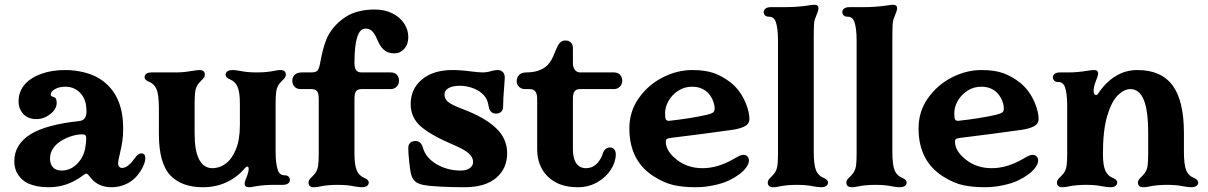

<svg xmlns="http://www.w3.org/2000/svg" viewBox="-20 -776 5070 806"><path d="M98 -6Q74 -17 57 -41Q40 -65 40 -99Q40 -170 109 -213Q175 -253 313 -268Q343 -271 343 -308Q343 -320 341 -336Q335 -370 311.5 -391Q288 -412 254 -412Q229 -412 211 -402Q193 -392 193 -379Q193 -375 195.5 -373Q198 -371 204 -369Q212 -367 215 -361Q218 -355 218 -344Q218 -318 191 -297Q164 -276 133 -276Q98 -276 78 -297.5Q58 -319 58 -350Q58 -394 87 -425Q111 -451 154.5 -466.5Q198 -482 254 -482Q293 -482 332 -472.5Q371 -463 399 -445Q497 -383 497 -237Q497 -206 493.5 -182.5Q490 -159 483 -130Q476 -102 476 -91Q476 -81 480.5 -76Q485 -71 493 -71Q509 -71 527 -89Q533 -95 540 -104.5Q547 -114 552 -120Q562 -132 573 -132Q590 -132 590 -113Q590 -94 577 -70Q564 -46 547 -29Q530 -12 504 -1Q478 10 448 10Q421 10 399.5 0.5Q378 -9 364 -26Q360 -30 356 -35.5Q352 -41 348.5 -44Q345 -47 342 -47Q338 -47 329 -40Q297 -16 261.5 -3Q226 10 183 10Q134 10 98 -6ZM238 -60Q287 -60 319 -107Q332 -126 337 -150.5Q342 -175 342 -195Q342 -204 338.5 -208Q335 -212 325 -212Q299 -212 270 -201Q241 -190 222 -174Q190 -147 190 -110Q190 -87 202.5 -73.5Q215 -60 238 -60Z M647 -214V-322Q647 -379 637 -402Q627 -424 607 -432Q587 -440 587 -452Q587 -461 594.5 -466.5Q602 -472 617 -472H718Q750 -472 784 -478Q810 -482 817 -482Q840 -482 840 -462Q840 -456 836 -450Q832 -444 826 -439Q816 -429 811 -422Q802 -409 799.5 -391.5Q797 -374 797 -342V-214Q797 -143 816 -106.5Q835 -70 872 -70Q902 -70 928 -89.5Q954 -109 970.5 -149.5Q987 -190 987 -251V-342Q987 -389 977 -412Q967 -434 947 -442Q927 -450 927 -462Q927 -471 934.5 -476.5Q942 -482 957 -482Q968 -482 990 -478Q1018 -472 1058 -472Q1100 -472 1133 -479Q1145 -482 1157 -482Q1180 -482 1180 -462Q1180 -456 1176 -450Q1172 -444 1166 -439Q1156 -429 1151 -422Q1142 -409 1139.5 -391.5Q1137 -374 1137 -342V-140Q1137 -87 1147 -60Q1151 -50 1158 -45Q1165 -40 1177 -40Q1186 -40 1191.5 -34.5Q1197 -29 1197 -20Q1197 -12 1189.5 -6Q1182 0 1167 0H1129Q1085 0 1048 7Q1035 10 1024 10Q1007 10 1007 -5Q1007 -14 1018 -40Q1024 -58 1024 -66Q1024 -77 1018 -77Q1015 -77 1008 -70Q976 -32 931 -11Q886 10 832 10Q742 10 694.5 -40.5Q647 -91 647 -214Z M1275 -10Q1275 -16 1279 -22Q1283 -28 1289 -33Q1299 -43 1304 -50Q1313 -63 1315.5 -80.5Q1318 -98 1318 -130V-363Q1318 -384 1311 -393Q1304 -402 1287 -402H1242Q1226 -402 1216.5 -412Q1207 -422 1207 -437Q1207 -453 1217.5 -462.5Q1228 -472 1247 -472H1287Q1307 -472 1313.5 -480.5Q1320 -489 1324 -512Q1335 -573 1350 -610Q1360 -636 1381 -661Q1402 -686 1431 -705Q1479 -736 1554 -736Q1595 -736 1627 -720Q1659 -704 1676.5 -677.5Q1694 -651 1694 -620Q1694 -590 1677 -571Q1660 -552 1636 -552Q1609 -552 1592.5 -566Q1576 -580 1564 -609Q1553 -635 1542 -645.5Q1531 -656 1514 -656Q1468 -656 1468 -512Q1468 -491 1475 -481.5Q1482 -472 1498 -472H1620Q1637 -472 1646 -462Q1655 -452 1655 -437Q1655 -422 1645 -412Q1635 -402 1620 -402H1498Q1481 -402 1474.5 -393Q1468 -384 1468 -362V-130Q1468 -83 1478 -60Q1488 -38 1508 -30Q1528 -22 1528 -10Q1528 -1 1520.5 4.5Q1513 10 1498 10Q1487 10 1465 6Q1437 0 1397 0Q1355 0 1322 7Q1310 10 1298 10Q1275 10 1275 -10Z M1756 0Q1732 -5 1721 -16Q1709 -28 1704 -51Q1701 -67 1697.5 -100Q1694 -133 1694 -154Q1694 -169 1702 -176.5Q1710 -184 1724 -184Q1748 -184 1756 -154Q1761 -136 1774.5 -119Q1788 -102 1809 -89Q1856 -60 1914 -60Q1938 -60 1952 -70Q1966 -80 1966 -96Q1966 -115 1949 -131Q1932 -147 1888 -166Q1793 -206 1748.5 -243.5Q1704 -281 1704 -339Q1704 -403 1751.5 -442.5Q1799 -482 1879 -482Q1915 -482 1959 -476Q1991 -472 2005 -472Q2025 -472 2043 -478Q2059 -482 2068 -482Q2085 -482 2093 -471Q2099 -464 2099 -449Q2099 -442 2097 -418Q2092 -363 2092 -328Q2092 -314 2083.5 -306.5Q2075 -299 2063 -299Q2050 -299 2042 -306.5Q2034 -314 2032 -327Q2029 -346 2022.5 -359.5Q2016 -373 2002 -385Q1986 -399 1961 -407.5Q1936 -416 1910 -416Q1881 -416 1863.5 -406.5Q1846 -397 1846 -379Q1846 -360 1862 -347.5Q1878 -335 1925 -317Q2015 -283 2062 -238.5Q2109 -194 2109 -133Q2109 -68 2062.5 -29Q2016 10 1930 10Q1880 10 1830 7.5Q1780 5 1756 0Z M2235 -150V-362Q2235 -402 2204 -402H2183Q2169 -402 2159 -411.5Q2149 -421 2149 -435Q2149 -451 2159.5 -461.5Q2170 -472 2190 -472Q2245 -472 2277 -501Q2288 -512 2295.5 -526Q2303 -540 2308 -553Q2313 -566 2315 -570Q2323 -589 2331.5 -597.5Q2340 -606 2354 -606Q2368 -606 2376.5 -597.5Q2385 -589 2385 -575V-512Q2385 -493 2393.5 -482.5Q2402 -472 2415 -472H2557Q2574 -472 2583 -462Q2592 -452 2592 -437Q2592 -422 2582 -412Q2572 -402 2557 -402H2415Q2399 -402 2392 -392.5Q2385 -383 2385 -362V-150Q2385 -110 2399.5 -90Q2414 -70 2440 -70Q2466 -70 2484.5 -88Q2503 -106 2511 -133Q2515 -145 2523 -151Q2531 -157 2540 -157Q2551 -157 2558 -149.5Q2565 -142 2565 -128Q2565 -96 2544.5 -64Q2524 -32 2487.5 -11Q2451 10 2405 10Q2326 10 2280.5 -34Q2235 -78 2235 -150Z M2727 -34Q2622 -99 2622 -237Q2622 -308 2661.5 -364Q2701 -420 2762 -451Q2823 -482 2886 -482Q2942 -482 2978.5 -468.5Q3015 -455 3048 -429Q3089 -396 3111 -342Q3126 -305 3126 -276Q3126 -260 3113 -250Q3095 -237 3055 -231Q3035 -228 2922 -213L2803 -198Q2785 -196 2780 -193Q2775 -190 2775 -181Q2775 -143 2818 -108Q2864 -70 2929 -70Q2991 -70 3055 -106Q3059 -108 3070 -114.5Q3081 -121 3088 -123.5Q3095 -126 3101 -126Q3111 -126 3117.5 -119.5Q3124 -113 3124 -102Q3124 -88 3111 -71Q3089 -42 3039 -18Q3014 -6 2975.5 2Q2937 10 2901 10Q2850 10 2810 1.5Q2770 -7 2727 -34ZM2791 -269Q2881 -279 2947 -294Q2967 -299 2973.5 -304Q2980 -309 2980 -320Q2980 -335 2973.5 -352Q2967 -369 2955 -383Q2929 -412 2885 -412Q2853 -412 2827 -395Q2801 -378 2786.5 -352.5Q2772 -327 2772 -301Q2772 -282 2775 -275Q2778 -268 2791 -269Z M3203 -10Q3203 -16 3207 -22Q3211 -28 3217 -33Q3227 -43 3232 -50Q3241 -63 3243.5 -80.5Q3246 -98 3246 -130V-606Q3246 -659 3236 -686Q3232 -696 3225 -701Q3218 -706 3206 -706Q3197 -706 3191.5 -711.5Q3186 -717 3186 -726Q3186 -734 3193.5 -740Q3201 -746 3216 -746H3274Q3326 -746 3373 -753Q3390 -756 3399 -756Q3416 -756 3416 -741Q3416 -732 3405 -706Q3398 -691 3397 -671.5Q3396 -652 3396 -606V-140Q3396 -83 3406 -60Q3416 -38 3436 -30Q3456 -22 3456 -10Q3456 -1 3448.5 4.5Q3441 10 3426 10Q3415 10 3393 6Q3365 0 3325 0Q3283 0 3250 7Q3238 10 3226 10Q3203 10 3203 -10Z M3533 -10Q3533 -16 3537 -22Q3541 -28 3547 -33Q3557 -43 3562 -50Q3571 -63 3573.5 -80.5Q3576 -98 3576 -130V-606Q3576 -659 3566 -686Q3562 -696 3555 -701Q3548 -706 3536 -706Q3527 -706 3521.5 -711.5Q3516 -717 3516 -726Q3516 -734 3523.5 -740Q3531 -746 3546 -746H3604Q3656 -746 3703 -753Q3720 -756 3729 -756Q3746 -756 3746 -741Q3746 -732 3735 -706Q3728 -691 3727 -671.5Q3726 -652 3726 -606V-140Q3726 -83 3736 -60Q3746 -38 3766 -30Q3786 -22 3786 -10Q3786 -1 3778.5 4.5Q3771 10 3756 10Q3745 10 3723 6Q3695 0 3655 0Q3613 0 3580 7Q3568 10 3556 10Q3533 10 3533 -10Z M3941 -34Q3836 -99 3836 -237Q3836 -308 3875.5 -364Q3915 -420 3976 -451Q4037 -482 4100 -482Q4156 -482 4192.5 -468.5Q4229 -455 4262 -429Q4303 -396 4325 -342Q4340 -305 4340 -276Q4340 -260 4327 -250Q4309 -237 4269 -231Q4249 -228 4136 -213L4017 -198Q3999 -196 3994 -193Q3989 -190 3989 -181Q3989 -143 4032 -108Q4078 -70 4143 -70Q4205 -70 4269 -106Q4273 -108 4284 -114.5Q4295 -121 4302 -123.5Q4309 -126 4315 -126Q4325 -126 4331.5 -119.5Q4338 -113 4338 -102Q4338 -88 4325 -71Q4303 -42 4253 -18Q4228 -6 4189.5 2Q4151 10 4115 10Q4064 10 4024 1.5Q3984 -7 3941 -34ZM4005 -269Q4095 -279 4161 -294Q4181 -299 4187.5 -304Q4194 -309 4194 -320Q4194 -335 4187.5 -352Q4181 -369 4169 -383Q4143 -412 4099 -412Q4067 -412 4041 -395Q4015 -378 4000.5 -352.5Q3986 -327 3986 -301Q3986 -282 3989 -275Q3992 -268 4005 -269Z M4417 -10Q4417 -16 4421 -22Q4425 -28 4431 -33Q4441 -43 4446 -50Q4455 -63 4457.5 -80.5Q4460 -98 4460 -130V-332Q4460 -385 4450 -412Q4446 -422 4439 -427Q4432 -432 4420 -432Q4411 -432 4405.5 -437.5Q4400 -443 4400 -452Q4400 -460 4407.5 -466Q4415 -472 4430 -472H4468Q4503 -472 4545 -479Q4562 -482 4573 -482Q4590 -482 4590 -467Q4590 -461 4585.5 -449.5Q4581 -438 4579 -432Q4571 -411 4571 -395Q4571 -377 4581 -377Q4586 -377 4589 -382Q4656 -482 4755 -482Q4854 -482 4902 -418Q4950 -354 4950 -217V-140Q4950 -83 4960 -60Q4970 -38 4990 -30Q5010 -22 5010 -10Q5010 -1 5002.5 4.5Q4995 10 4980 10Q4969 10 4947 6Q4919 0 4879 0Q4837 0 4804 7Q4792 10 4780 10Q4757 10 4757 -10Q4757 -16 4761 -22Q4765 -28 4771 -33Q4781 -43 4786 -50Q4795 -63 4797.5 -80.5Q4800 -98 4800 -130V-217Q4800 -314 4781 -358Q4762 -402 4725 -402Q4699 -402 4672.5 -376Q4646 -350 4628 -289.5Q4610 -229 4610 -130Q4610 -83 4620 -60Q4630 -38 4650 -30Q4670 -22 4670 -10Q4670 -1 4662.5 4.5Q4655 10 4640 10Q4629 10 4607 6Q4579 0 4539 0Q4497 0 4464 7Q4452 10 4440 10Q4417 10 4417 -10Z"/></svg>

Font: Raigarh
Style: Bold
Weight: 700
Designer: jaikishan Patel
Foundry: MagicType
Version: Version 1.000